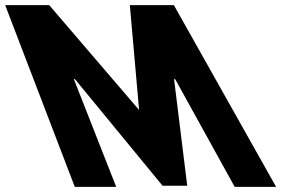

<svg xmlns="http://www.w3.org/2000/svg" viewBox="-227 -721 1147 741"><path d="M678.7 0.1H838.5L444.1 -701.1H274.1L309.8 -296.5L-37 -701.1H-207L61.6 0.1H221.4L58.1 -415.5H62.3L400.4 -4.1H495.6L444.8 -415.5H449.1Z"/></svg>

Font: Hussar
Style: BdOpOblFive
Weight: 700
Foundry: Cannot Into Space Fonts
Version: Version 2.00